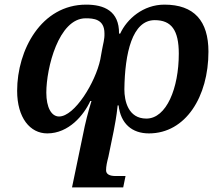

<svg xmlns="http://www.w3.org/2000/svg" viewBox="-20 -570 957 829"><path d="M690 -550C598 -550 528 -488 499 -425H494C495 -523 429 -550 352 -550C158 -550 54 -354 54 -178C54 -61 110 6 184 6C277 6 342 -73 370 -134H375C361 -89 348 -39 338 13L291 239H512L522 190H479C453 190 438 182 438 165C438 148 442 130 448 107L471 -5C475 -28 483 -64 488 -115H492C501 -36 550 6 623 6C782 6 880 -153 880 -347C880 -480 818 -550 690 -550ZM350 -491C383 -491 431 -488 431 -426C432 -400 425 -381 420 -352L413 -313C392 -214 302 -67 235 -67C202 -67 180 -106 180 -170C180 -276 233 -491 350 -491ZM648 -483C720 -483 752 -440 752 -338C752 -190 699 -58 612 -58C533 -58 517 -135 517 -184C519 -341 551 -483 648 -483Z"/></svg>

Font: Noto Serif Semi
Style: Italic
Weight: 600
Italic angle: -12°
Designer: Monotype Design Team
Foundry: Monotype Imaging Inc.
Version: Version 1.901